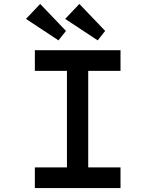

<svg xmlns="http://www.w3.org/2000/svg" viewBox="-20 -955 789 975"><path d="M157 0V-105H320V-595H157V-700H592V-595H428V-105H592V0ZM476 -750 311 -859 383 -935 514 -798ZM277 -750 112 -859 184 -935 315 -798Z"/></svg>

Font: Lexend Peta
Style: Regular
Weight: 400
Designer: Bonnie Shaver-Troup, Thomas Jockin
Foundry: Lexend
Version: Version 1.007